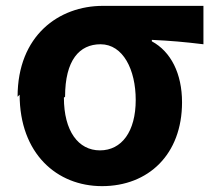

<svg xmlns="http://www.w3.org/2000/svg" viewBox="-20 -578 733 655"><path d="M47 -255C47 -54 174 57 328 57C486 57 601 -51 601 -229C601 -327 563 -402 498 -437V-442C562 -439 608 -435 674 -427V-558H331C181 -558 40 -457 40 -248ZM202 -248C202 -373 251 -427 323 -427C400 -427 443 -340 443 -237C443 -129 395 -65 321 -65C247 -65 198 -131 198 -245Z"/></svg>

Font: GenEiGothic-pro-Regular
Style: Bold
Weight: 700
Designer: Ryoko NISHIZUKA (kana & ideographs); Paul D. Hunt (Latin, Greek & Cyrillic); Wenlong ZHANG (bopomofo); Sandoll Communica
Foundry: Adobe Systems Incorporated; o_tamon
Version: Version 1.000.140830